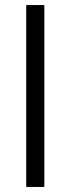

<svg xmlns="http://www.w3.org/2000/svg" viewBox="-20 -742 280 762"><path d="M156 -722V0H84V-722Z"/></svg>

Font: SUIT Variable
Style: Regular
Weight: 400
Designer: Sunn Youn; Korean Glyphs from Source Han Sans (Sandoll Communications; Soo-young Jang, Joo-yeon Kang)
Foundry: Sunn
Version: Version 1.150;FEAKit 1.0